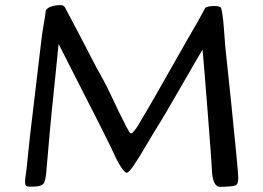

<svg xmlns="http://www.w3.org/2000/svg" viewBox="-20 -725 1025 747"><path d="M214 -705 224 -704Q225 -704 227 -702Q229 -700 230 -699.5Q231 -699 233 -696Q235 -693 235.5 -691.5Q236 -690 238 -686Q258 -650 356 -461Q389 -403 407 -364.5Q425 -326 442 -291Q459 -256 472 -231Q485 -206 489 -206Q493 -206 497.5 -210.5Q502 -215 507.5 -222.5Q513 -230 517 -236.5Q521 -243 526 -252Q531 -261 552 -296Q573 -331 644.5 -457.5Q716 -584 749 -640L779 -695Q788 -701 811 -701.5Q834 -702 840 -695Q847 -671 851 -615Q855 -559 856.5 -543.5Q858 -528 880 -320Q907 -56 907 -33.5Q907 -11 899 -5Q891 1 836 2Q806 2 804 -71Q804 -84 787.5 -295Q771 -506 768 -532Q751 -504 683.5 -386.5Q616 -269 597.5 -240Q579 -211 550 -161.5Q521 -112 501 -82.5Q481 -53 473 -53Q465 -53 450.5 -75.5Q436 -98 428 -117Q420 -136 371.5 -232.5Q323 -329 268 -436Q213 -543 208 -554Q208 -549 193.5 -410.5Q179 -272 174 -215Q169 -158 160 -55Q157 -17 147.5 -8.5Q138 0 113 1Q88 2 83 -1Q78 -4 77.5 -15Q77 -26 80.5 -47Q84 -68 88.5 -118.5Q93 -169 114 -341.5Q135 -514 139 -552.5Q143 -591 150 -629.5Q157 -668 157.5 -679.5Q158 -691 175 -698Q192 -705 214 -705Z"/></svg>

Font: Cagliostro
Style: Regular
Weight: 400
Designer: Matthew Desmond
Foundry: Matthew Desmond
Version: Version